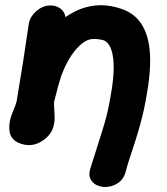

<svg xmlns="http://www.w3.org/2000/svg" viewBox="-20 -560 642 739"><path d="M464 100Q468 83 478 52.5Q488 22 500 -15Q512 -52 522 -90Q535 -137 545 -197Q566 -315 553 -390Q534 -499 444 -527Q332 -564 232 -494Q229 -515 212 -527.5Q195 -540 170 -539Q142 -537 119 -516.5Q96 -496 91 -470Q71 -329 44 -170Q43 -167 39 -154L24 -116Q14 -86 16 -62Q18 -14 75 -3Q108 3 138.5 -15Q169 -33 182 -62Q192 -86 190 -117Q190 -124 189 -136L188 -155Q188 -157 188 -162Q188 -167 188 -168L189 -170V-171Q205 -236 215 -266Q244 -345 287 -385Q306 -403 324.5 -408Q343 -413 376 -406Q405 -397 414 -346Q424 -290 406 -192Q400 -155 393 -125.5Q386 -96 376 -64.5Q366 -33 352 12Q330 80 327 91Q320 115 329.5 131.5Q339 148 358 155Q377 162 399 158.5Q421 155 439 141Q457 127 464 100Z"/></svg>

Font: Balsamiq Sans
Style: Bold Italic
Weight: 700
Italic angle: -12°
Designer: Michael Angeles
Foundry: Balsamiq SRL
Version: Version 1.020; ttfautohint (v1.8.4.7-5d5b);gftools[0.9.26]